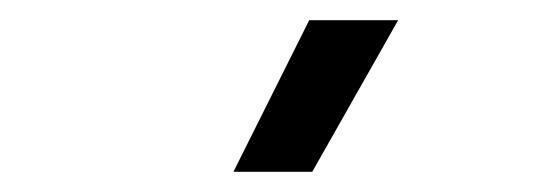

<svg xmlns="http://www.w3.org/2000/svg" viewBox="-20 -745 540 190"><path d="M211 -575 286 -725H374L289 -575Z"/></svg>

Font: CyStack Display
Style: Regular
Weight: 400
Designer: Weizhong Zhang
Foundry: 本地遙控
Version: Version 1.000;Glyphs 3.1.2 (3151)